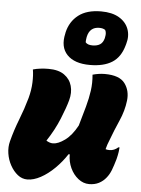

<svg xmlns="http://www.w3.org/2000/svg" viewBox="-59 -916 718 975"><g transform="rotate(5 300.0 -428.5)"><path d="M97 -546Q114 -551 134.5 -553.5Q155 -556 176 -556Q227 -556 256.5 -535Q286 -514 295.5 -480Q305 -446 294 -406Q284 -369 260 -310Q236 -251 197 -192Q203 -188 212 -184.5Q221 -181 231 -181Q257 -181 291.5 -206Q326 -231 354 -283Q370 -338 382 -381.5Q394 -425 399.5 -464.5Q405 -504 401 -546Q415 -550 431 -552.5Q447 -555 463 -555Q538 -555 565.5 -518Q593 -481 587 -430Q581 -378 558 -326Q535 -274 515 -220Q506 -199 500 -175Q508 -172 520 -172Q544 -172 564 -190H570Q570 -183 567.5 -166.5Q565 -150 560 -130Q550 -95 541 -72Q532 -49 518 -32Q503 -13 481.5 -2Q460 9 432 9Q402 9 376.5 -11Q351 -31 336 -63Q321 -95 321 -133H315Q289 -93 255 -59.5Q221 -26 185 -6.5Q149 13 117 13Q90 13 68 -4.5Q46 -22 30.5 -50Q15 -78 10 -110.5Q5 -143 13 -173Q28 -231 50 -287Q72 -343 88 -400Q99 -441 100.5 -479Q102 -517 97 -546ZM417 -870Q473 -870 508.5 -849Q544 -828 557 -793Q570 -758 558 -717L556 -710Q539 -648 496 -621Q453 -594 383 -594Q304 -594 266.5 -633.5Q229 -673 245 -742L246 -748Q259 -804 301.5 -837Q344 -870 417 -870ZM415 -786Q366 -786 355 -735L354 -729Q353 -724 352.5 -718Q352 -712 352 -707Q362 -694 388 -694Q411 -694 426 -703.5Q441 -713 447 -736L448 -742Q453 -764 445 -778Q434 -786 415 -786Z"/></g></svg>

Font: Recursive Mn Csl St Blk
Style: Italic
Weight: 900
Italic angle: -15°
Monospace: yes
Version: Version 1.079;hotconv 1.0.112;makeotfexe 2.5.65598; ttfautoh